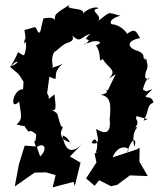

<svg xmlns="http://www.w3.org/2000/svg" viewBox="-20 -774 711 832"><path d="M614 -378 599 -386C620 -469 645 -415 610 -436C604 -474 635 -471 608 -526C640 -481 579 -551 603 -516C596 -522 619 -541 564 -558C534 -570 528 -598 587 -609C570 -636 567 -658 523 -621C550 -613 509 -667 464 -669C459 -671 448 -690 501 -706C440 -722 462 -725 404 -682C430 -707 358 -730 408 -738C391 -751 347 -727 340 -715C350 -745 254 -728 282 -754C218 -711 211 -716 222 -669C225 -694 207 -702 168 -694C155 -647 158 -630 146 -633C128 -668 141 -656 86 -644C96 -583 86 -623 84 -581C94 -615 98 -562 84 -534C40 -549 79 -571 24 -483C58 -524 74 -503 23 -485C62 -449 53 -467 82 -420L80 -387C36 -390 19 -288 63 -334C73 -267 78 -258 52 -235C116 -216 66 -244 106 -201C106 -194 100 -223 137 -192C135 -135 119 -185 137 -135C173 -161 188 -129 154 -96L139 -139L87 -143L62 -62L44 34L130 -26L180 -27L221 -15L208 38L298 14L304 32L329 -69L283 -96L337 -151C307 -121 265 -98 251 -187C285 -177 290 -131 285 -156C211 -179 263 -232 249 -217C265 -229 201 -240 247 -220C219 -295 243 -274 196 -303C229 -282 221 -316 216 -365C176 -332 201 -350 184 -369L194 -442C251 -414 191 -451 254 -499C227 -484 191 -476 209 -485C193 -559 247 -567 203 -546C214 -536 257 -592 270 -584C240 -586 315 -587 292 -620C332 -586 324 -611 372 -628C321 -583 398 -621 345 -579C348 -589 355 -583 379 -594C396 -598 436 -595 396 -577C424 -538 403 -494 424 -519C452 -477 481 -472 461 -444C442 -418 426 -419 481 -452L447 -382C415 -393 475 -376 417 -363C479 -354 450 -277 458 -245C467 -240 459 -289 455 -261C461 -211 449 -183 398 -215C393 -201 426 -141 377 -154C390 -190 412 -159 395 -113C417 -118 387 -109 390 -108L398 -70L353 -1L390 31L417 -2L404 4L461 33L488 27L543 -14L620 -11L584 -74L585 -134L574 -127L468 -92C493 -158 555 -134 531 -114C551 -182 576 -176 562 -138C544 -221 595 -228 567 -221C589 -257 562 -249 572 -271C627 -254 627 -261 602 -251C629 -297 613 -315 645 -330C635 -375 577 -327 641 -388Z"/></svg>

Font: Asimov Aggro
Style: Medium
Weight: 500
Designer: Google
Version: Version 2.000980; 2014